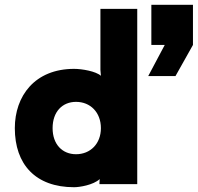

<svg xmlns="http://www.w3.org/2000/svg" viewBox="-20 -770 827 803"><path d="M298 -344C358 -344 402 -300 402 -234C402 -169 358 -125 298 -125C241 -125 200 -166 200 -234C200 -303 241 -344 298 -344ZM42 -234C42 -83 128 13 290 13C312 13 370 4 397 -21L396 -6V0H554V-733H400V-478L402 -453C381 -472 323 -482 290 -482C125 -482 42 -368 42 -234ZM600 -452H714L787 -582V-750H613V-582H669Z"/></svg>

Font: Kreadon Extra Bold
Style: Regular
Weight: 800
Designer: kohakuno
Foundry: StudioGnu
Version: Version 1.000;Glyphs 3.1.2 (3151)